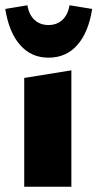

<svg xmlns="http://www.w3.org/2000/svg" viewBox="-34 -709 370 729"><path d="M58 -413 237 -442V0H58ZM-14 -675 70 -689Q76 -653 97 -633.5Q118 -614 150 -614Q182 -614 203 -633.5Q224 -653 230 -689L316 -675Q302 -586 259.5 -538Q217 -490 150 -490Q85 -490 42.5 -538Q0 -586 -14 -675Z"/></svg>

Font: Ysabeau Heavy
Style: Regular
Weight: 800
Designer: Christian Thalmann (Catharsis Fonts)
Version: Version 0.003